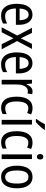

<svg xmlns="http://www.w3.org/2000/svg" viewBox="1274 -2080 816 3403"><g transform="rotate(90 1681.5 -378.0)"><path d="M238 -546Q297 -546 337.5 -515Q378 -484 398.5 -430Q419 -376 419 -308V-252H130Q133 -61 265 -61Q332 -61 397 -98V-24Q365 -7 331.5 1.5Q298 10 257 10Q186 10 139.5 -24.5Q93 -59 70 -121Q47 -183 47 -265Q47 -400 97 -473Q147 -546 238 -546ZM238 -478Q141 -478 131 -318H338Q337 -385 313 -431.5Q289 -478 238 -478Z M610 -276 472 -537H562L659 -340L757 -537H847L707 -273L853 0H763L658 -209L552 0H463Z M1099 -546Q1158 -546 1198.5 -515Q1239 -484 1259.5 -430Q1280 -376 1280 -308V-252H991Q994 -61 1126 -61Q1193 -61 1258 -98V-24Q1226 -7 1192.5 1.5Q1159 10 1118 10Q1047 10 1000.5 -24.5Q954 -59 931 -121Q908 -183 908 -265Q908 -400 958 -473Q1008 -546 1099 -546ZM1099 -478Q1002 -478 992 -318H1199Q1198 -385 1174 -431.5Q1150 -478 1099 -478Z M1598 -547Q1610 -547 1623 -545.5Q1636 -544 1649 -540L1637 -457Q1617 -464 1592 -464Q1559 -464 1533 -440.5Q1507 -417 1492 -376Q1477 -335 1477 -282V0H1394V-537H1460L1470 -443H1475Q1495 -489 1525.5 -518Q1556 -547 1598 -547Z M1891 10Q1796 10 1744.5 -58Q1693 -126 1693 -265Q1693 -402 1745 -474.5Q1797 -547 1894 -547Q1928 -547 1957 -540Q1986 -533 2008 -521L1983 -452Q1962 -461 1940 -467Q1918 -473 1898 -473Q1778 -473 1778 -266Q1778 -63 1897 -63Q1925 -63 1951 -70Q1977 -77 2001 -89V-18Q1979 -5 1949.5 2.5Q1920 10 1891 10Z M2187 0H2104V-537H2187ZM2281 -757Q2268 -736 2244 -707.5Q2220 -679 2192.5 -651.5Q2165 -624 2144 -606H2090V-617Q2116 -654 2140.5 -693Q2165 -732 2181 -766H2281Z M2503 10Q2408 10 2356.5 -58Q2305 -126 2305 -265Q2305 -402 2357 -474.5Q2409 -547 2506 -547Q2540 -547 2569 -540Q2598 -533 2620 -521L2595 -452Q2574 -461 2552 -467Q2530 -473 2510 -473Q2390 -473 2390 -266Q2390 -63 2509 -63Q2537 -63 2563 -70Q2589 -77 2613 -89V-18Q2591 -5 2561.5 2.5Q2532 10 2503 10Z M2759 -738Q2806 -738 2806 -681Q2806 -654 2793.5 -639Q2781 -624 2759 -624Q2737 -624 2723.5 -639Q2710 -654 2710 -681Q2710 -710 2723 -724Q2736 -738 2759 -738ZM2799 -537V0H2716V-537Z M3317 -269Q3317 -141 3266 -65.5Q3215 10 3115 10Q3021 10 2968.5 -65.5Q2916 -141 2916 -269Q2916 -402 2967 -474.5Q3018 -547 3117 -547Q3210 -547 3263.5 -476Q3317 -405 3317 -269ZM3001 -269Q3001 -169 3029 -115.5Q3057 -62 3117 -62Q3176 -62 3204.5 -114.5Q3233 -167 3233 -269Q3233 -370 3204.5 -422.5Q3176 -475 3117 -475Q3056 -475 3028.5 -422.5Q3001 -370 3001 -269Z"/></g></svg>

Font: Noto Sans Lao Condensed
Style: Regular
Weight: 400
Width: 3
Designer: Monotype Design Team
Foundry: Monotype Imaging Inc.
Version: Version 2.003; ttfautohint (v1.8.4.7-5d5b)